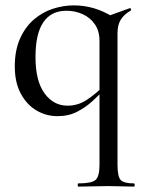

<svg xmlns="http://www.w3.org/2000/svg" viewBox="-20 -419 532 714"><path d="M194 13Q152 13 116 -8Q80 -29 57.5 -70.5Q35 -112 35 -172Q35 -232 54.5 -275.5Q74 -319 106 -346.5Q138 -374 177 -386.5Q216 -399 254 -399Q332 -399 400 -356L350 -267Q350 -304 332.5 -329Q315 -354 287 -366.5Q259 -379 227 -379Q170 -379 141 -336Q112 -293 112 -207Q112 -118 145.5 -72Q179 -26 231 -26Q270 -26 302.5 -47.5Q335 -69 363 -97L371 -90Q351 -68 325 -44Q299 -20 267 -3.5Q235 13 194 13ZM271 275Q269 275 269 269Q269 263 271 263Q321 263 335.5 250Q350 237 350 194V-348L461 -388Q465 -390 467 -385.5Q469 -381 465 -379Q442 -366 429.5 -346.5Q417 -327 417 -295V194Q417 237 428.5 250Q440 263 478 263Q481 263 481 269Q481 275 478 275Q459 275 434.5 274Q410 273 383 273Q352 273 323.5 274Q295 275 271 275Z"/></svg>

Font: Cormorant Infant Light Medium
Style: Regular
Weight: 500
Version: Version 4.001